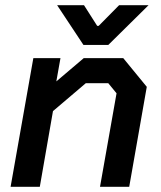

<svg xmlns="http://www.w3.org/2000/svg" viewBox="-20 -723 624 743"><path d="M109 -498H214L198 -408L304 -498H457L548 -387L480 0H367L431 -362L399 -401H312L185 -293L134 0H21ZM201 -703H305L356 -623H362L441 -703H555L399 -549H303Z"/></svg>

Font: Chakra Petch SemiBold
Style: Italic
Weight: 600
Italic angle: -10°
Designer: Katatrad Aksorn Co.,Ltd.
Foundry: Cadson Demak Co.,Ltd.
Version: Version 1.000; ttfautohint (v1.6)